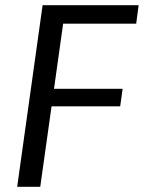

<svg xmlns="http://www.w3.org/2000/svg" viewBox="-20 -720 554 740"><path d="M203.4 -628.8 230.6 -680.4 182.6 -338.5 167.8 -377.8H452.6L443.2 -310.1H158.3L184.1 -348.7L135.1 0H46.2L144.2 -700H514.3L504.9 -628.8Z"/></svg>

Font: Pathway Extreme 8pt Thin
Style: Italic
Weight: 100
Italic angle: -8°
Designer: Eduardo Rodriguez Tunni
Foundry: Eduardo Rodriguez Tunni
Version: Version 1.000